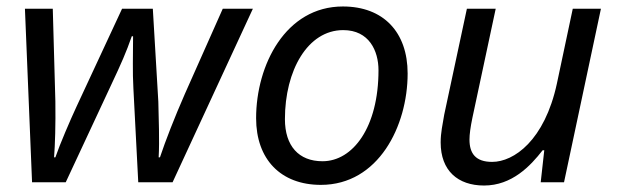

<svg xmlns="http://www.w3.org/2000/svg" viewBox="-20 -563 1905 593"><path d="M79 0H183L323 -300C355 -368 370 -402 387 -451H391C391 -388 389 -343 392 -290L407 0H513L761 -536H668L551 -273C519 -200 491 -128 474 -77H470C473 -128 470 -200 469 -249L452 -536H357L216 -233C197 -192 165 -118 151 -77H147C150 -116 152 -177 151 -250L143 -536H57Z M971 8C1149 8 1239 -174 1239 -336C1239 -464 1164 -543 1039 -543C862 -543 771 -362 771 -198C771 -71 847 8 971 8ZM976 -65C903 -65 860 -112 860 -195C860 -345 930 -470 1040 -470C1120 -470 1149 -406 1149 -346C1149 -170 1070 -65 976 -65Z M1341 -123C1341 -36 1394 10 1475 10C1561 10 1618 -50 1656 -99H1661L1650 0H1722L1836 -536H1749L1700 -305C1662 -129 1567 -63 1500 -63C1449 -63 1430 -89 1430 -132C1430 -148 1433 -170 1439 -199L1511 -536H1422L1352 -209C1347 -178 1341 -154 1341 -123Z"/></svg>

Font: BC Sans
Style: Italic
Weight: 400
Italic angle: -12°
Designer: Monotype Design Team
Designer: Province of B.C.
Foundry: Monotype Imaging Inc.
Version: Version 2.000;GOOG;noto-source:20170915:90ef993387c0